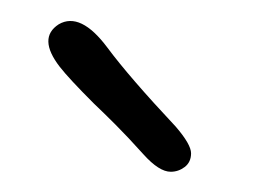

<svg xmlns="http://www.w3.org/2000/svg" viewBox="-20 -583 268 185"><path d="M36.6 -559.6Q57.6 -571.8 83.5 -537.1Q104.5 -508.8 149.4 -460.9Q164.1 -443.8 164.1 -435.3Q164.1 -426.8 158 -422.1Q151.9 -417.5 144.5 -417.5Q133.3 -417.5 118.2 -434.3Q103 -451.2 91.6 -462.6Q80.1 -474.1 70.3 -483.4Q46.4 -507.3 37.6 -518.6Q16.1 -546.4 36.6 -559.6Z"/></svg>

Font: Pompiere
Style: Regular
Weight: 400
Designer: Karolina Lach
Foundry: Sorkin Type Co.
Version: Version 1.002